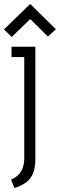

<svg xmlns="http://www.w3.org/2000/svg" viewBox="-30 -736 301 966"><path d="M251 -589 122 -716 -10 -588 29 -550 122 -640 211 -552ZM148 63V-501H28V-449H92V62Q92 86 85 106.5Q78 127 63.5 142.5Q49 158 26 167L42 210Q81 198 104 179.5Q127 161 137.5 132.5Q148 104 148 63Z"/></svg>

Font: Advent Pro
Style: Regular
Weight: 400
Designer: VivaRado, Andreas Kalpakidis
Foundry: VivaRado, Andreas Kalpakidis
Version: Version 3.000